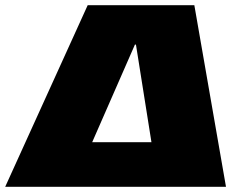

<svg xmlns="http://www.w3.org/2000/svg" viewBox="-53 -720 934 740"><path d="M285 -700H696L818 0H558L471 -548H467L227 0H-33ZM247 -172H585L561 0H223Z"/></svg>

Font: Pathway Extreme 28pt Black
Style: Italic
Weight: 900
Italic angle: -8°
Designer: Eduardo Rodriguez Tunni
Foundry: Eduardo Rodriguez Tunni
Version: Version 1.001;gftools[0.9.26]